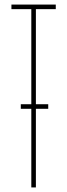

<svg xmlns="http://www.w3.org/2000/svg" viewBox="-20 -820 294 840"><path d="M117 0V-344H71V-364H117V-780H30V-800H224V-780H137V-364H191V-344H137V0Z"/></svg>

Font: Big Shoulders Display Thin
Style: Regular
Weight: 100
Designer: Patric King
Foundry: XO Type Co
Version: Version 1.000; ttfautohint (v1.8.2)